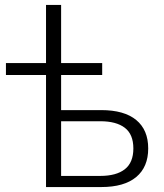

<svg xmlns="http://www.w3.org/2000/svg" viewBox="-20 -756 664 776"><path d="M4 0ZM166 0V-453H4V-501H166V-736H227V-501H393V-453H227V-311H389Q482 -311 530.5 -271Q579 -231 579 -156Q579 -81 530.5 -40.5Q482 0 389 0ZM227 -45H385Q450 -45 484.5 -72Q519 -99 519 -156Q519 -213 484.5 -239.5Q450 -266 385 -266H227Z"/></svg>

Font: Winston Light
Style: Regular
Weight: 300
Designer: Original fonts by Vernon Adams / Changes by Cristiano Sobral
Foundry: Original fonts by Vernon Adams / Changes by Cristiano Sobral
Version: Version 2.503;July 17, 2020;FontCreator 13.0.0.2655 64-bit